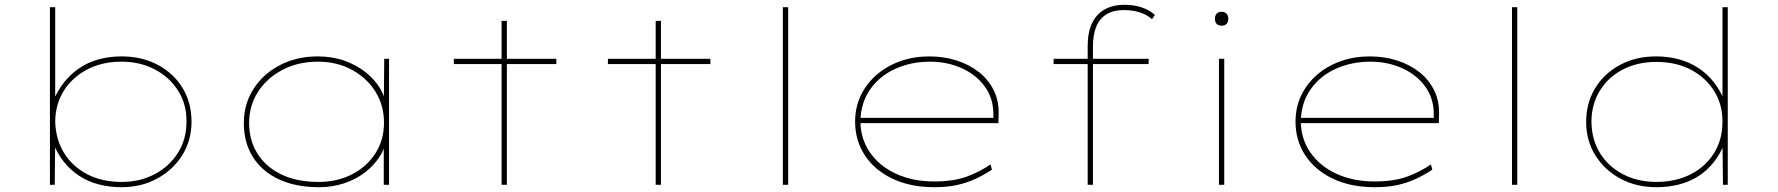

<svg xmlns="http://www.w3.org/2000/svg" viewBox="-20 -770 7410 800"><path d="M487 10Q437 10 392 -1.5Q347 -13 310.5 -37Q274 -61 245.5 -96.5Q217 -132 199 -181L210 -180L208 0H188V-740H210V-343H199Q219 -392 247.5 -427.5Q276 -463 312 -487Q348 -511 392 -523Q436 -535 486 -535Q572 -535 638 -499.5Q704 -464 741 -403Q778 -342 778 -263Q778 -185 739.5 -123.5Q701 -62 635 -26Q569 10 487 10ZM487 -12Q563 -12 624 -44Q685 -76 721 -132.5Q757 -189 757 -263Q758 -335 722.5 -391.5Q687 -448 625.5 -480.5Q564 -513 486 -513Q404 -513 341.5 -479.5Q279 -446 245 -390.5Q211 -335 210 -264Q212 -189 247 -132.5Q282 -76 343.5 -44Q405 -12 487 -12Z M1310 10Q1211 10 1140.5 -23.5Q1070 -57 1033 -117Q996 -177 996 -257Q996 -336 1036 -399Q1076 -462 1146 -498.5Q1216 -535 1304 -535Q1365 -535 1415.5 -517Q1466 -499 1504 -468.5Q1542 -438 1564 -401Q1586 -364 1589 -327H1579L1581 -525H1601V0H1579V-188L1592 -203Q1587 -157 1562.5 -118.5Q1538 -80 1500 -51Q1462 -22 1413 -6Q1364 10 1310 10ZM1307 -12Q1386 -12 1447.5 -44Q1509 -76 1544.5 -131.5Q1580 -187 1580 -259Q1580 -330 1545 -387Q1510 -444 1447.5 -478.5Q1385 -513 1305 -513Q1221 -513 1156 -478.5Q1091 -444 1054.5 -386.5Q1018 -329 1018 -257Q1018 -186 1052.5 -130.5Q1087 -75 1151.5 -43.5Q1216 -12 1307 -12Z M2070 0V-683H2092V0ZM1871 -503V-525H2298V-503Z M2712 0V-683H2734V0ZM2513 -503V-525H2940V-503Z M3242 0V-740H3264V0Z M3873 10Q3773 10 3698.5 -25.5Q3624 -61 3583.5 -123Q3543 -185 3543 -263Q3543 -324 3567.5 -374Q3592 -424 3634.5 -460Q3677 -496 3732.5 -515.5Q3788 -535 3852 -535Q3913 -535 3966 -518Q4019 -501 4059 -469.5Q4099 -438 4121 -393Q4143 -348 4141 -291L4140 -257H3555V-279H4129L4119 -270V-295Q4119 -361 4083 -410Q4047 -459 3987 -486Q3927 -513 3855 -513Q3776 -513 3710 -483Q3644 -453 3605 -396.5Q3566 -340 3565 -263Q3566 -191 3605 -134.5Q3644 -78 3713.5 -46Q3783 -14 3872 -14Q3955 -14 4010.5 -35Q4066 -56 4107 -85L4113 -63Q4078 -40 4043 -24Q4008 -8 3967.5 1Q3927 10 3873 10Z M4512 0V-578Q4512 -635 4530 -673Q4548 -711 4582.5 -730.5Q4617 -750 4665 -750Q4705 -750 4737.5 -739Q4770 -728 4792 -708L4780 -690Q4759 -709 4729 -718.5Q4699 -728 4663 -728Q4619 -728 4590.5 -710.5Q4562 -693 4548 -659.5Q4534 -626 4534 -577V0H4524Q4521 0 4518 0Q4515 0 4512 0ZM4370 -503V-525H4766V-503ZM5059 0V-525H5081V0ZM5070 -663Q5056 -663 5049 -671Q5042 -679 5042 -692Q5042 -704 5049 -712.5Q5056 -721 5070 -721Q5083 -721 5090.5 -713Q5098 -705 5098 -692Q5098 -679 5091 -671Q5084 -663 5070 -663Z M5708 10Q5608 10 5533.5 -25.5Q5459 -61 5418.5 -123Q5378 -185 5378 -263Q5378 -324 5402.5 -374Q5427 -424 5469.5 -460Q5512 -496 5567.5 -515.5Q5623 -535 5687 -535Q5748 -535 5801 -518Q5854 -501 5894 -469.5Q5934 -438 5956 -393Q5978 -348 5976 -291L5975 -257H5390V-279H5964L5954 -270V-295Q5954 -361 5918 -410Q5882 -459 5822 -486Q5762 -513 5690 -513Q5611 -513 5545 -483Q5479 -453 5440 -396.5Q5401 -340 5400 -263Q5401 -191 5440 -134.5Q5479 -78 5548.5 -46Q5618 -14 5707 -14Q5790 -14 5845.5 -35Q5901 -56 5942 -85L5948 -63Q5913 -40 5878 -24Q5843 -8 5802.5 1Q5762 10 5708 10Z M6280 0V-740H6302V0Z M6882 10Q6798 10 6732 -25.5Q6666 -61 6627.5 -122.5Q6589 -184 6589 -262Q6589 -341 6626.5 -402.5Q6664 -464 6730 -499.5Q6796 -535 6881 -535Q6931 -535 6975 -523Q7019 -511 7055.5 -487.5Q7092 -464 7120.5 -428Q7149 -392 7168 -344H7157V-740H7179V0H7159L7157 -181L7169 -183Q7151 -133 7122.5 -96.5Q7094 -60 7057.5 -36.5Q7021 -13 6976.5 -1.5Q6932 10 6882 10ZM6881 -12Q6962 -12 7024 -43.5Q7086 -75 7121.5 -131.5Q7157 -188 7157 -264Q7157 -335 7122.5 -390.5Q7088 -446 7026.5 -479Q6965 -512 6881 -512Q6803 -512 6742 -480.5Q6681 -449 6646 -392Q6611 -335 6611 -262Q6612 -188 6647 -131.5Q6682 -75 6743.5 -43.5Q6805 -12 6881 -12Z"/></svg>

Font: Lexend Tera Thin
Style: Regular
Weight: 250
Version: Version 1.007